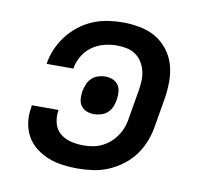

<svg xmlns="http://www.w3.org/2000/svg" viewBox="-65 -599 730 678"><g transform="rotate(10 300.0 -260.0)"><path d="M254 8Q227 8 200.5 4.5Q174 1 149.5 -8.5Q125 -18 104.5 -34Q84 -50 71.5 -72Q59 -94 55 -121Q51 -148 56 -175L57 -184H153L152 -179Q149 -156 155 -134.5Q161 -113 178 -99.5Q195 -86 216.5 -81Q238 -76 261 -76Q278 -76 295 -79Q312 -82 328 -90Q344 -98 357.5 -110.5Q371 -123 380.5 -138Q390 -153 395.5 -169.5Q401 -186 403 -203L420 -303Q423 -321 423.5 -338.5Q424 -356 419.5 -373Q415 -390 406 -404Q397 -418 383 -427.5Q369 -437 352 -440.5Q335 -444 317 -444Q294 -444 270.5 -438Q247 -432 227 -417.5Q207 -403 194.5 -381Q182 -359 179 -337H83Q87 -364 98 -390Q109 -416 126.5 -439Q144 -462 167 -480Q190 -498 216.5 -509Q243 -520 270 -524Q297 -528 324 -528Q355 -528 385.5 -522Q416 -516 441 -501.5Q466 -487 484.5 -463.5Q503 -440 511.5 -411.5Q520 -383 520 -351.5Q520 -320 515 -289L498 -189Q494 -162 484 -135Q474 -108 457 -84Q440 -60 416 -41.5Q392 -23 365 -11.5Q338 0 310 4Q282 8 254 8ZM278 -191Q264 -191 251.5 -196Q239 -201 231.5 -211.5Q224 -222 223 -236Q222 -250 224 -264Q227 -277 232 -289.5Q237 -302 247 -311.5Q257 -321 270 -325Q283 -329 295 -329Q309 -329 321.5 -324Q334 -319 341.5 -308.5Q349 -298 350 -284Q351 -270 349 -256Q347 -243 342 -230.5Q337 -218 327 -208.5Q317 -199 303.5 -195Q290 -191 278 -191Z"/></g></svg>

Font: Iosevka Md Ex Obl
Style: Regular
Weight: 500
Width: 7
Italic angle: -9°
Monospace: yes
Designer: Belleve Invis
Foundry: Belleve Invis
Version: Version 32.5.0; ttfautohint (v1.8.4)